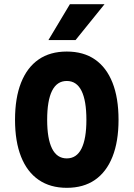

<svg xmlns="http://www.w3.org/2000/svg" viewBox="-20 -881 640 920"><path d="M300 19Q221 19 165.5 -19Q110 -57 81 -130Q52 -203 52 -307Q52 -412 81 -485Q110 -558 165 -596Q220 -634 300 -634Q380 -634 435 -596Q490 -558 519 -485Q548 -412 548 -307Q548 -203 519 -130Q490 -57 435 -19Q380 19 300 19ZM300 -122Q347 -122 370.5 -169Q394 -216 394 -307Q394 -399 370.5 -446Q347 -493 300 -493Q253 -493 229.5 -446Q206 -399 206 -307Q206 -216 229.5 -169Q253 -122 300 -122ZM212 -689 315 -861H481L342 -689Z"/></svg>

Font: Martian Mono Condensed
Style: Bold
Weight: 700
Width: 3
Designer: Roman Shamin
Foundry: Evil Martians
Version: Version 1.000